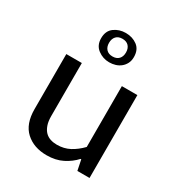

<svg xmlns="http://www.w3.org/2000/svg" viewBox="-170 -820 879 943"><g transform="rotate(30 269.5 -348.5)"><path d="M383 -470H471V0H402L390 -59H386Q360 -30 321.5 -10.5Q283 9 232 9Q159 9 113.5 -32.5Q68 -74 68 -158V-470H156V-169Q156 -139 163.5 -118Q171 -97 183.5 -84.5Q196 -72 213 -66.5Q230 -61 250 -61Q290 -61 322 -78Q354 -95 383 -125ZM177 -623Q177 -665 205 -685.5Q233 -706 270 -706Q308 -706 335.5 -685.5Q363 -665 363 -623Q363 -602 355 -586.5Q347 -571 334 -560.5Q321 -550 304.5 -545Q288 -540 270 -540Q234 -540 205.5 -561.5Q177 -583 177 -623ZM222 -623Q222 -600 234.5 -586.5Q247 -573 270 -573Q293 -573 305.5 -586.5Q318 -600 318 -623Q318 -646 305.5 -659.5Q293 -673 270 -673Q247 -673 234.5 -659.5Q222 -646 222 -623Z"/></g></svg>

Font: Mukta Vaani
Style: Regular
Weight: 400
Designer: Noopur Datye, Girish Dalvi, Yashodeep Gholap, Pallavi Karambelkar
Foundry: Ek Type
Version: Version 2.538;PS 1.000;hotconv 16.6.51;makeotf.lib2.5.65220;